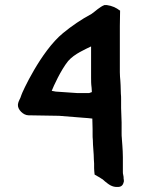

<svg xmlns="http://www.w3.org/2000/svg" viewBox="-20 -742 565 761"><path d="M51 -326C50 -308 72 -285 93 -285C139 -284 214 -283 214 -283L314 -275C323 -274 334 -274 346 -272V-269C346 -256 347 -243 347 -230V-208C347 -201 347 -196 348 -187C348 -163 352 -134 352 -110C352 -110 353 -100 353 -94V-76C353 -68 354 -60 355 -50L376 -38C379 -36 383 -33 387 -31L396 -23C409 -13 423 1 449 -1C467 -2 469 -16 471 -23V-24C471 -27 471 -30 470 -34C471 -43 466 -54 467 -61V-119C467 -135 466 -150 465 -165L463 -192V-193C462 -201 462 -207 462 -214V-257C462 -276 460 -295 460 -314V-349C460 -356 460 -362 459 -371C459 -381 458 -394 458 -405L457 -422C456 -432 455 -445 455 -456V-639C455 -659 456 -682 456 -700L454 -701C441 -711 425 -719 403 -722H394C374 -714 359 -698 343 -687C302 -665 264 -639 230 -611C141 -538 67 -374 65 -366C60 -348 53 -344 51 -327ZM185 -382C192 -400 221 -464 250 -500C275 -529 319 -547 341 -558V-435C341 -422 341 -409 343 -395L344 -380V-377L333 -373H288L201 -379Z"/></svg>

Font: Hussar Pisanka
Style: Sbd
Weight: 600
Designer: Robert Jablonski
Foundry: Cannot Into Space Fonts
Version: Version 1.070